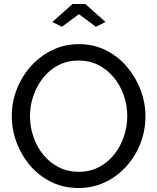

<svg xmlns="http://www.w3.org/2000/svg" viewBox="-20 -936 788 961"><path d="M373 5Q298 5 237 -25Q176 -55 131.5 -106.5Q87 -158 63 -222.5Q39 -287 39 -355Q39 -426 64.5 -490.5Q90 -555 135.5 -605.5Q181 -656 242 -685.5Q303 -715 375 -715Q450 -715 511 -684Q572 -653 616 -601Q660 -549 684 -485Q708 -421 708 -354Q708 -283 683 -218.5Q658 -154 612.5 -103.5Q567 -53 506 -24Q445 5 373 5ZM130 -355Q130 -301 147.5 -250.5Q165 -200 197 -161Q229 -122 274 -99Q319 -76 374 -76Q431 -76 476 -100Q521 -124 552.5 -164Q584 -204 600.5 -254Q617 -304 617 -355Q617 -409 599.5 -459Q582 -509 549.5 -548.5Q517 -588 472.5 -610.5Q428 -633 374 -633Q317 -633 272 -609.5Q227 -586 195.5 -546Q164 -506 147 -456.5Q130 -407 130 -355ZM242 -826 343 -916H407L508 -826L460 -802L375 -865L290 -802Z"/></svg>

Font: Raleway Thin Medium
Style: Regular
Weight: 500
Version: Version 4.026